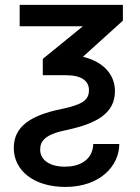

<svg xmlns="http://www.w3.org/2000/svg" viewBox="-20 -548 570 782"><path d="M60.1 -528.3V-440.9H317.4L154.3 -308.1V-241.7H248C312.5 -241.7 342.3 -218.3 342.3 -181.2C342.3 -139.2 314.9 -122.1 230.5 -104C103 -78.1 36.1 -31.7 36.1 54.7C36.1 147.5 119.1 213.4 246.1 213.4C388.7 213.4 465.8 126.5 465.8 38.6H359.9C357.4 108.4 297.4 130.9 245.1 130.9C179.7 130.9 143.6 101.6 143.6 61.5C143.6 26.4 163.1 -2 258.8 -20C368.2 -44.9 448.2 -83.5 448.2 -176.8C448.2 -241.7 404.8 -291.5 331.5 -313C327.1 -314.5 322.3 -315.4 317.9 -316.9L480.5 -463.9V-528.3Z"/></svg>

Font: Bert Sans Medium
Style: Regular
Weight: 500
Designer: Christian Robertson (Google), Cristiano Sobral
Foundry: Google, Cristiano Sobral
Version: Version 3.101